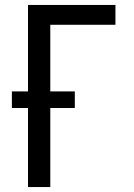

<svg xmlns="http://www.w3.org/2000/svg" viewBox="-20 -755 540 775"><path d="M93 0V-319H28V-386H93V-735H446V-655H183V-386H282V-319H183V0Z"/></svg>

Font: Iosevka Bendy Medium
Style: Regular
Weight: 500
Monospace: yes
Designer: Belleve Invis
Foundry: Belleve Invis
Version: Version 30.1.2